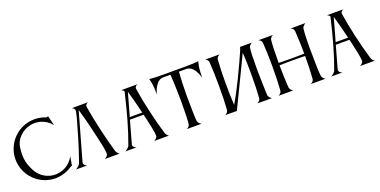

<svg xmlns="http://www.w3.org/2000/svg" viewBox="-17 -1679 5062 2557"><g transform="rotate(-20 2514.0 -401.0)"><path d="M151.9 -528.8Q145 -470.7 145 -432.1Q145 -381.8 154.8 -333Q164.1 -290.5 184.1 -244.1Q204.1 -197.8 225.1 -165Q266.1 -102.5 331.8 -66.7Q397.5 -30.8 473.1 -30.8Q504.9 -30.8 538.1 -38.1Q605.5 -52.7 658 -94Q710.4 -135.3 740.2 -193.8L717.8 -64Q709 -67.4 694.8 -57.1Q628.4 -11.2 546.9 6.8Q494.6 17.1 458 17.1Q362.8 17.1 277.3 -24.2Q191.9 -65.4 131.3 -140.9Q70.8 -216.3 49.8 -312Q40 -361.8 40 -400.9Q40 -496.1 81.3 -581.5Q122.6 -667 198 -727.5Q273.4 -788.1 369.1 -809.1Q411.6 -818.8 460 -818.8Q544.4 -818.8 618.2 -787.1Q621.6 -785.2 631.8 -788.3Q642.1 -791.5 644 -796.9L680.2 -654.8Q637.7 -708.5 575.2 -739.3Q512.7 -770 443.8 -770Q410.2 -770 380.9 -763.2Q291 -743.7 227.1 -678.7Q163.1 -613.8 151.9 -528.8Z M1325.2 -57.1Q1330.6 -39.6 1342 -25.1Q1353.5 -10.7 1362.3 -5.4L1371.1 0H1160.2Q1162.1 -1 1165.5 -2.9Q1168.9 -4.9 1177.2 -10.7Q1185.5 -16.6 1191.9 -22.9Q1198.2 -29.3 1203.6 -38.8Q1209 -48.3 1209 -57.1Q1209 -71.3 1207.5 -87.9Q1206.1 -104.5 1202.1 -127.9Q1198.2 -151.4 1194.8 -168.9Q1191.4 -186.5 1184.1 -220Q1176.8 -253.4 1172.6 -271.7Q1168.5 -290 1158.4 -332.8Q1148.4 -375.5 1144 -395Q1100.1 -587.4 1056.2 -732.9L865.7 -58.1Q864.7 -55.2 864.7 -47.9Q864.7 -33.2 876.7 -21.2Q888.7 -9.3 900.9 -4.9L913.1 0H750Q756.3 -3.4 766.1 -9.5Q775.9 -15.6 794.4 -32.2Q813 -48.8 817.9 -63Q878.9 -233.4 926.8 -397.9Q936 -430.7 955.1 -496.1Q974.1 -561.5 981.7 -587.9Q989.3 -614.3 999.5 -653.1Q1009.8 -691.9 1013.4 -712.4Q1017.1 -732.9 1017.1 -746.1Q1017.1 -757.3 1007.3 -767.6Q997.6 -777.8 987.8 -782.2L978 -787.1H1210.9Q1209.5 -786.6 1206.5 -785.9Q1203.6 -785.2 1196.5 -781.5Q1189.5 -777.8 1184.1 -773.2Q1178.7 -768.6 1174.3 -760.3Q1169.9 -752 1169.9 -742.2Q1169.9 -741.2 1170.4 -738.8Q1170.9 -736.3 1170.9 -734.9Q1191.4 -596.2 1237.8 -395Q1279.3 -211.9 1325.2 -57.1Z M1663.6 -411.1H1839.8Q1797.9 -591.8 1754.9 -735.8ZM1450.7 -1Q1456.5 -3.9 1465.6 -9Q1474.6 -14.2 1492.4 -30.3Q1510.3 -46.4 1516.6 -63Q1620.6 -343.3 1714.8 -752.9V-755.4Q1714.8 -762.2 1705.8 -770Q1696.8 -777.8 1688 -782.2L1678.7 -787.1H1910.6Q1909.2 -786.6 1906.5 -785.6Q1903.8 -784.7 1896.7 -781Q1889.6 -777.3 1884.5 -772.7Q1879.4 -768.1 1875 -759.5Q1870.6 -751 1870.6 -741.2Q1870.6 -740.2 1871.1 -737.8Q1871.6 -735.4 1871.6 -733.9Q1894 -583.5 1937.5 -394Q1975.6 -224.6 2025.9 -56.2Q2031.2 -38.6 2042.5 -24.7Q2053.7 -10.7 2062 -5.9L2070.8 -1H1859.9Q1861.8 -2 1865.2 -3.7Q1868.7 -5.4 1877 -11Q1885.3 -16.6 1891.6 -22.7Q1897.9 -28.8 1903.3 -38.1Q1908.7 -47.4 1908.7 -56.2Q1908.7 -74.7 1906 -97.9Q1903.3 -121.1 1896 -157.7Q1888.7 -194.3 1883.5 -218.3Q1878.4 -242.2 1866 -297.4Q1853.5 -352.5 1847.7 -377.9H1653.8L1564.5 -59.1Q1563.5 -56.2 1563.5 -48.8Q1563.5 -34.2 1575.7 -22.2Q1587.9 -10.3 1600.1 -5.9L1612.8 -1Z M2597.7 -790Q2644 -790 2688.2 -792Q2732.4 -793.9 2753.4 -795.9L2774.4 -797.9Q2761.2 -749 2756.3 -709Q2753.4 -687 2751.7 -652.1Q2750 -617.2 2749.5 -593.8V-569.8Q2748.5 -573.7 2746.8 -580.3Q2745.1 -586.9 2738.5 -606.4Q2731.9 -626 2724.1 -643.6Q2716.3 -661.1 2702.6 -682.4Q2689 -703.6 2673.6 -719.2Q2658.2 -734.9 2636.2 -745.4Q2614.3 -755.9 2590.3 -755.9H2485.4Q2473.6 -606.4 2473.6 -439.9V-394Q2475.1 -110.8 2483.4 -56.2Q2485.4 -41.5 2497.6 -27.6Q2509.8 -13.7 2521 -7.3L2531.7 -1H2320.3Q2322.3 -1.5 2325.2 -2.7Q2328.1 -3.9 2335.9 -8.3Q2343.8 -12.7 2349.9 -18.6Q2356 -24.4 2361.6 -34.4Q2367.2 -44.4 2368.7 -56.2Q2378.4 -149.9 2378.4 -345.2V-394Q2376 -609.9 2365.7 -755.9H2256.3Q2233.4 -754.4 2212.6 -743.4Q2191.9 -732.4 2177 -715.8Q2162.1 -699.2 2149.7 -679.7Q2137.2 -660.2 2129.2 -640.9Q2121.1 -621.6 2115.7 -605.7Q2110.4 -589.8 2107.9 -580.1L2105.5 -569.8Q2105.5 -659.2 2098.6 -709Q2096.7 -726.6 2092 -748.8Q2087.4 -771 2084 -784.2L2080.6 -797.9Q2153.3 -790 2257.3 -790Z M2912.6 -59.1Q2922.4 -179.2 2922.4 -396Q2922.4 -595.2 2911.6 -733.9Q2910.6 -745.6 2905.8 -755.4Q2900.9 -765.1 2894 -770.8Q2887.2 -776.4 2880.6 -780.3Q2874 -784.2 2869.6 -785.6L2865.2 -787.1H3073.2Q3071.3 -786.1 3068.6 -784.7Q3065.9 -783.2 3058.3 -778.1Q3050.8 -772.9 3044.9 -767.1Q3039.1 -761.2 3033.9 -752.2Q3028.8 -743.2 3028.3 -733.9H3027.3Q3016.6 -593.3 3016.6 -396Q3016.6 -232.9 3025.4 -88.9Q3103 -219.2 3192.4 -403.8Q3246.6 -516.6 3287.1 -604.7Q3327.6 -692.9 3345.7 -736.3Q3363.8 -779.8 3363.8 -786.1L3363.3 -787.1H3530.3Q3528.8 -786.1 3525.9 -784.4Q3522.9 -782.7 3515.9 -777.1Q3508.8 -771.5 3502.9 -765.6Q3497.1 -759.8 3491.5 -750.5Q3485.8 -741.2 3484.4 -731.9Q3473.6 -672.9 3473.6 -457V-396Q3474.6 -322.3 3477.1 -238Q3479.5 -153.8 3481.4 -106.4L3483.4 -59.1Q3484.9 -44.4 3496.6 -29.8Q3508.3 -15.1 3519.5 -7.8L3530.3 -1H3321.3Q3323.2 -1.5 3326.2 -2.9Q3329.1 -4.4 3336.9 -9.3Q3344.7 -14.2 3350.8 -20.3Q3356.9 -26.4 3362.3 -36.9Q3367.7 -47.4 3368.7 -59.1Q3379.4 -191.4 3379.4 -396Q3379.4 -549.3 3370.6 -702.1L3032.2 -1V0L2864.3 -1Q2866.2 -1.5 2869.1 -2.9Q2872.1 -4.4 2880.1 -9.3Q2888.2 -14.2 2894.5 -20.3Q2900.9 -26.4 2906.2 -36.9Q2911.6 -47.4 2912.6 -59.1Z M3668.5 -57.1Q3679.2 -189.5 3679.2 -394Q3679.2 -594.2 3668.5 -732.9Q3667.5 -744.6 3662.4 -754.6Q3657.2 -764.6 3650.4 -770.3Q3643.6 -775.9 3637 -780Q3630.4 -784.2 3626 -785.6L3621.1 -787.1H3831.5Q3824.7 -784.7 3815.9 -779.5Q3807.1 -774.4 3796.6 -761.5Q3786.1 -748.5 3784.2 -732.9Q3773.4 -638.2 3773.4 -411.1Q3773.9 -411.1 3803.7 -410.4Q3833.5 -409.7 3877 -408.9Q3920.4 -408.2 3954.1 -408.2Q3975.1 -408.2 4001.2 -408.4Q4027.3 -408.7 4050 -409.2Q4072.8 -409.7 4092.3 -410.2Q4111.8 -410.6 4123.8 -410.9Q4135.7 -411.1 4136.2 -411.1Q4136.2 -549.8 4124.5 -732.9Q4123.5 -744.6 4118.7 -754.6Q4113.8 -764.6 4106.9 -770.3Q4100.1 -775.9 4093.5 -780Q4086.9 -784.2 4082.5 -785.6L4078.1 -787.1L4288.1 -788.1L4283.2 -784.2Q4277.8 -779.8 4273.9 -776.6Q4270 -773.4 4263.7 -767.3Q4257.3 -761.2 4253.2 -756.1Q4249 -751 4245.4 -744.6Q4241.7 -738.3 4241.2 -732.9Q4229.5 -641.6 4229.5 -470.2Q4229.5 -458.5 4230 -432.9Q4230.5 -407.2 4230.5 -394Q4231 -359.4 4231.7 -304.2Q4232.4 -249 4232.9 -222.7Q4233.4 -196.3 4234.6 -161.1Q4235.8 -126 4237.5 -101.8Q4239.3 -77.6 4242.2 -56.2Q4244.1 -41.5 4255.6 -27.3Q4267.1 -13.2 4277.3 -6.8L4288.1 0H4078.1Q4080.1 -0.5 4083 -1.7Q4085.9 -2.9 4093.8 -7.8Q4101.6 -12.7 4107.7 -18.8Q4113.8 -24.9 4119.1 -35.2Q4124.5 -45.4 4125.5 -57.1Q4136.2 -216.8 4136.2 -377H4129.9Q4123 -377.4 4111.6 -377.7Q4100.1 -377.9 4085.7 -378.2Q4071.3 -378.4 4054.2 -378.7Q4037.1 -378.9 4020 -379.2Q4002.9 -379.4 3985.1 -379.6Q3967.3 -379.9 3953.1 -379.9Q3920.9 -379.9 3877.7 -379.2Q3834.5 -378.4 3804.2 -377.7Q3773.9 -377 3773.4 -377Q3773.4 -307.6 3776.4 -228Q3779.3 -148.4 3782.2 -103.5L3785.2 -58.1Q3786.6 -43.5 3798.3 -28.8Q3810.1 -14.2 3821.3 -6.8L3832.5 0H3620.1Q3622.1 -0.5 3625 -1.7Q3627.9 -2.9 3636 -7.8Q3644 -12.7 3650.4 -18.8Q3656.7 -24.9 3662.1 -35.2Q3667.5 -45.4 3668.5 -57.1Z M4581.1 -411.1H4757.3Q4715.3 -591.8 4672.4 -735.8ZM4368.2 -1Q4374 -3.9 4383.1 -9Q4392.1 -14.2 4409.9 -30.3Q4427.7 -46.4 4434.1 -63Q4538.1 -343.3 4632.3 -752.9V-755.4Q4632.3 -762.2 4623.3 -770Q4614.3 -777.8 4605.5 -782.2L4596.2 -787.1H4828.1Q4826.7 -786.6 4824 -785.6Q4821.3 -784.7 4814.2 -781Q4807.1 -777.3 4802 -772.7Q4796.9 -768.1 4792.5 -759.5Q4788.1 -751 4788.1 -741.2Q4788.1 -740.2 4788.6 -737.8Q4789.1 -735.4 4789.1 -733.9Q4811.5 -583.5 4855 -394Q4893.1 -224.6 4943.4 -56.2Q4948.7 -38.6 4960 -24.7Q4971.2 -10.7 4979.5 -5.9L4988.3 -1H4777.3Q4779.3 -2 4782.7 -3.7Q4786.1 -5.4 4794.4 -11Q4802.7 -16.6 4809.1 -22.7Q4815.4 -28.8 4820.8 -38.1Q4826.2 -47.4 4826.2 -56.2Q4826.2 -74.7 4823.5 -97.9Q4820.8 -121.1 4813.5 -157.7Q4806.2 -194.3 4801 -218.3Q4795.9 -242.2 4783.4 -297.4Q4771 -352.5 4765.1 -377.9H4571.3L4481.9 -59.1Q4481 -56.2 4481 -48.8Q4481 -34.2 4493.2 -22.2Q4505.4 -10.3 4517.6 -5.9L4530.3 -1Z"/></g></svg>

Font: Anticva
Style: Regular
Weight: 400
Version: Version 1.000